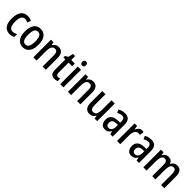

<svg xmlns="http://www.w3.org/2000/svg" viewBox="445 -2450 4165 4165"><g transform="rotate(45 2527.5 -367.5)"><path d="M250 10Q151 10 98 -58Q45 -126 45 -267Q45 -402 99 -476Q153 -550 254 -550Q290 -550 321 -542Q352 -534 377 -521L347 -440Q325 -451 302.5 -457.5Q280 -464 258 -464Q146 -464 146 -267Q146 -75 258 -75Q287 -75 314.5 -83.5Q342 -92 368 -106V-22Q318 10 250 10Z M861 -271Q861 -187 837.5 -124Q814 -61 767.5 -25.5Q721 10 651 10Q586 10 539.5 -25Q493 -60 469 -123Q445 -186 445 -271Q445 -402 497.5 -476Q550 -550 654 -550Q749 -550 805 -478.5Q861 -407 861 -271ZM546 -270Q546 -175 571.5 -124Q597 -73 653 -73Q709 -73 734.5 -123.5Q760 -174 760 -271Q760 -367 734.5 -416.5Q709 -466 653 -466Q597 -466 571.5 -416.5Q546 -367 546 -270Z M1203 -550Q1278 -550 1317 -503Q1356 -456 1356 -360V0H1257V-339Q1257 -401 1239 -432.5Q1221 -464 1179 -464Q1120 -464 1096 -418Q1072 -372 1072 -273V0H973V-540H1052L1064 -467H1069Q1089 -507 1124.5 -528.5Q1160 -550 1203 -550Z M1652 -75Q1667 -75 1682.5 -78Q1698 -81 1712 -87V-9Q1694 0 1671.5 5Q1649 10 1623 10Q1562 10 1529 -27Q1496 -64 1496 -147V-459H1438V-510L1501 -540L1530 -659H1595V-540H1705V-459H1595V-155Q1595 -75 1652 -75Z M1848 -745Q1903 -745 1903 -683Q1903 -652 1888 -636.5Q1873 -621 1848 -621Q1822 -621 1806.5 -636.5Q1791 -652 1791 -683Q1791 -714 1806 -729.5Q1821 -745 1848 -745ZM1896 -540V0H1797V-540Z M2263 -550Q2338 -550 2377 -503Q2416 -456 2416 -360V0H2317V-339Q2317 -401 2299 -432.5Q2281 -464 2239 -464Q2180 -464 2156 -418Q2132 -372 2132 -273V0H2033V-540H2112L2124 -467H2129Q2149 -507 2184.5 -528.5Q2220 -550 2263 -550Z M2931 -540V0H2852L2840 -71H2834Q2814 -31 2779 -10.5Q2744 10 2701 10Q2622 10 2584.5 -41.5Q2547 -93 2547 -188V-540H2646V-207Q2646 -76 2723 -76Q2785 -76 2808.5 -122Q2832 -168 2832 -259V-540Z M3244 -549Q3327 -549 3366.5 -502Q3406 -455 3406 -363V0H3333L3316 -74H3314Q3288 -32 3255 -11Q3222 10 3171 10Q3104 10 3069.5 -36.5Q3035 -83 3035 -153Q3035 -234 3086 -278.5Q3137 -323 3236 -326L3308 -329V-360Q3308 -417 3288.5 -443.5Q3269 -470 3229 -470Q3201 -470 3171.5 -460Q3142 -450 3110 -434L3080 -507Q3115 -527 3156.5 -538Q3198 -549 3244 -549ZM3255 -259Q3192 -256 3164 -230Q3136 -204 3136 -156Q3136 -111 3154.5 -90Q3173 -69 3205 -69Q3251 -69 3279.5 -106Q3308 -143 3308 -210V-262Z M3760 -550Q3786 -550 3810 -543L3798 -443Q3778 -450 3751 -450Q3703 -450 3671 -403.5Q3639 -357 3639 -281V0H3540V-540H3617L3631 -447H3636Q3655 -491 3686.5 -520.5Q3718 -550 3760 -550Z M4052 -549Q4135 -549 4174.5 -502Q4214 -455 4214 -363V0H4141L4124 -74H4122Q4096 -32 4063 -11Q4030 10 3979 10Q3912 10 3877.5 -36.5Q3843 -83 3843 -153Q3843 -234 3894 -278.5Q3945 -323 4044 -326L4116 -329V-360Q4116 -417 4096.5 -443.5Q4077 -470 4037 -470Q4009 -470 3979.5 -460Q3950 -450 3918 -434L3888 -507Q3923 -527 3964.5 -538Q4006 -549 4052 -549ZM4063 -259Q4000 -256 3972 -230Q3944 -204 3944 -156Q3944 -111 3962.5 -90Q3981 -69 4013 -69Q4059 -69 4087.5 -106Q4116 -143 4116 -210V-262Z M4843 -550Q4917 -550 4953 -503Q4989 -456 4989 -357V0H4891V-338Q4891 -404 4872 -434Q4853 -464 4816 -464Q4762 -464 4740 -419.5Q4718 -375 4718 -290V0H4620V-340Q4620 -405 4601.5 -434.5Q4583 -464 4545 -464Q4487 -464 4467 -413Q4447 -362 4447 -274V0H4348V-540H4427L4439 -468H4444Q4463 -508 4497 -529Q4531 -550 4575 -550Q4626 -550 4657.5 -526.5Q4689 -503 4702 -465H4708Q4750 -550 4843 -550Z"/></g></svg>

Font: Noto Sans Lao Condensed Medium
Style: Regular
Weight: 500
Width: 3
Designer: Monotype Design Team
Foundry: Monotype Imaging Inc.
Version: Version 2.003; ttfautohint (v1.8.4.7-5d5b)